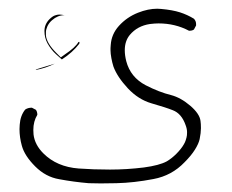

<svg xmlns="http://www.w3.org/2000/svg" viewBox="-20 -261 540 447"><path d="M132.8 -225.1Q123 -227.1 118.2 -227.1Q113.3 -227.1 107.9 -225.1Q102.1 -223.1 95.2 -216.3Q83.5 -204.6 83.5 -188.7Q83.5 -172.9 90.8 -159.7Q99.1 -145 110.4 -134.8L124 -122.6Q148.9 -138.7 164.6 -159.2Q165 -160.6 165 -161.4Q165 -162.1 165 -162.1Q164.6 -163.1 164.6 -163.6L162.6 -163.1Q155.3 -150.4 130.4 -133.8L121.6 -127.4Q112.3 -136.7 110.8 -138.2Q88.9 -160.2 86.9 -178.2Q86.9 -180.7 86.9 -182.4Q86.9 -184.1 86.9 -186.8Q86.9 -189.5 87.9 -192.9Q88.9 -196.3 90.3 -199.7Q94.2 -208 101.1 -213.9Q114.3 -225.6 129.4 -225.6Q131.3 -225.6 132.8 -225.1ZM64.5 -99.6 63 -98.1Q85.9 -102.1 107.4 -112.8ZM25.4 39.6Q25.4 58.6 30.8 78.1Q37.1 101.6 62 126.5Q86.4 150.9 117.7 156.2Q151.9 162.6 186.5 165.5Q198.2 166 214.4 166Q230.5 166 251 165.5Q291.5 164.6 337.4 155.8Q379.9 147.9 409.7 116.7Q425.3 101.1 433.8 87.4Q442.4 73.7 444.8 63Q447.8 47.9 447.8 37.4Q447.8 26.9 446.8 20.5Q444.8 3.9 422.9 -14.9Q400.9 -33.7 378.4 -39.6Q350.6 -46.4 319.3 -62.5Q283.7 -81.1 273.9 -118.7Q270.5 -132.3 270.5 -144Q270.5 -165.5 282.2 -179.7Q299.8 -200.7 329.1 -205.1Q340.8 -206.5 349.1 -206.5Q387.7 -206.5 419.9 -189.5Q420.9 -189.5 421.9 -189.5Q427.7 -189.5 431.6 -192.4L436.5 -201.7Q436.5 -202.6 436.5 -205.1Q436.5 -211.9 431.6 -217.3Q416.5 -226.6 399.2 -232.2Q381.8 -237.8 355 -240.2Q350.6 -240.7 346.2 -240.7Q324.7 -240.7 301.3 -231.4Q275.4 -221.2 256.8 -200.7Q239.3 -181.2 237.8 -156.2Q237.3 -151.9 237.3 -149.2Q237.3 -146.5 237.3 -143.6Q237.3 -140.6 237.8 -135.5Q238.3 -130.4 239.3 -125.5Q241.2 -115.2 244.1 -106Q252.9 -82 277.8 -55.2Q302.2 -29.3 332.5 -20.5Q366.7 -10.7 382.3 -4.4Q402.8 3.4 412.1 30.3Q415.5 39.1 415.5 46.9Q415.5 54.7 414.3 58.8Q413.1 63 412.4 65.4Q411.6 67.9 410.6 70.1Q409.7 72.3 408.2 74.7Q402.3 85.4 389.6 98.1Q378.9 108.4 368.2 114.7Q351.1 124 314.9 128.9Q274.9 133.8 236.1 133.8Q197.3 133.8 163.1 131.3Q112.3 127.4 81.1 96.2Q61 76.2 58.1 52.2Q57.6 46.9 57.6 41.5Q57.6 21.5 66.9 6.3Q66.9 -1 63.5 -5.4L54.2 -10.3Q44.9 -10.3 38.6 -5.9Q27.3 8.3 25.9 29.3Q25.4 34.2 25.4 39.6Z"/></svg>

Font: NaikaiFont
Style: ExtraLight
Weight: 200
Version: Version 1.89